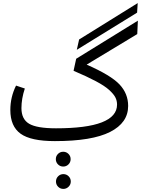

<svg xmlns="http://www.w3.org/2000/svg" viewBox="-20 -901 963 1245"><path d="M873 -881 869 -819 478 -578 493 -645ZM874 -767 870 -680 542 -482Q699 -413 755 -353.5Q811 -294 811 -214Q811 -105 694 -45.5Q577 14 336 14Q180 14 113.5 -34Q47 -82 47 -188Q47 -271 84 -346L141 -327Q119 -261 119 -200Q119 -128 169 -98.5Q219 -69 343 -69Q739 -69 739 -223Q739 -248 728 -269.5Q717 -291 688 -317.5Q659 -344 601.5 -374.5Q544 -405 457 -442L474 -520ZM424 165Q410 179 390 179Q370 179 356 165Q342 151 342 131Q342 111 356 97Q370 83 390 83Q410 83 424 97Q438 111 438 131Q438 151 424 165ZM391 324Q371 324 357 310Q343 296 343 276Q343 256 357 242Q371 228 391 228Q411 228 425 242Q439 256 439 276Q439 296 424.5 310Q410 324 391 324Z"/></svg>

Font: FiraGO Book
Style: Regular
Weight: 350
Designer: bBox Type
Foundry: bBox Type GmbH
Version: Version 1.001;PS 001.001;hotconv 1.0.88;makeotf.lib2.5.64775